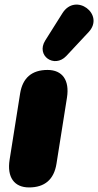

<svg xmlns="http://www.w3.org/2000/svg" viewBox="-20 -810 429 840"><path d="M107 10C176 10 216 -25 227 -93L273 -383C285 -459 253 -504 188 -504C119 -504 79 -469 68 -401L22 -111C10 -35 42 10 107 10ZM270 -565 368 -670C440 -747 311 -845 253 -752L178 -633C136 -566 218 -510 270 -565Z"/></svg>

Font: SN Pro Black
Style: Italic
Weight: 900
Italic angle: -9°
Designer: Tobias Whetton
Foundry: Supernotes
Version: Version 1.001;Glyphs 3.2 (3249)